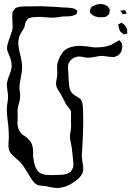

<svg xmlns="http://www.w3.org/2000/svg" viewBox="-20 -741 653 955"><path d="M435 -706Q437 -709 446 -712Q461 -721 481 -721Q488 -721 496 -719Q513 -712 515 -710Q516 -709 522 -700Q523 -699 524.5 -696.5Q526 -694 526 -692V-690L525 -682Q524 -680 524 -676.5Q524 -673 523 -671L517 -666Q515 -665 513 -662.5Q511 -660 507 -658L496 -656Q491 -655 481 -655Q454 -655 437 -669Q436 -670 433 -672.5Q430 -675 429 -677Q426 -680 428 -690Q429 -692 430.5 -697.5Q432 -703 435 -706ZM587 -500Q585 -487 582 -482Q580 -480 576 -474.5Q572 -469 569 -466Q566 -464 558 -462Q556 -461 553.5 -459.5Q551 -458 548 -457L535 -458Q526 -458 512 -460Q497 -463 483 -463Q477 -463 452 -458Q430 -454 419 -454Q411 -454 405 -455Q399 -456 395 -457Q383 -460 372 -460Q355 -459 341 -449.5Q327 -440 321 -425Q318 -415 318 -403Q318 -394 320 -378Q320 -369 321 -352Q322 -335 323 -323Q325 -302 330 -291Q335 -281 343 -273Q348 -269 357 -263.5Q366 -258 371 -255Q380 -249 380 -249Q387 -238 390 -228Q391 -221 392 -211Q393 -201 393 -196Q394 -177 394 -139Q394 -100 391.5 -46.5Q389 7 387 27Q386 38 390 64Q394 84 394 96Q394 108 391 118Q383 139 355 159.5Q327 180 302 188Q280 194 266 194Q256 194 244 192Q232 190 227 189Q219 187 207 185Q201 184 187 183Q173 182 164 178Q152 171 142.5 158Q133 145 117 118Q97 84 86 72Q81 65 72 57.5Q63 50 60 47Q50 39 41 30Q32 21 27 10Q22 -1 22 -19Q22 -33 24 -55Q24 -79 23 -91Q21 -122 19 -134Q14 -171 14 -196Q14 -207 15 -215Q16 -223 17 -229Q20 -244 20 -261Q20 -276 17 -289Q14 -316 14 -318Q14 -336 26 -366Q31 -378 34.5 -390.5Q38 -403 38 -414Q38 -432 32 -450Q29 -459 22 -474.5Q15 -490 15 -502Q15 -519 30 -558Q40 -587 42 -596Q43 -601 43 -610L42 -632Q41 -639 41 -653V-660Q41 -671 42 -677L44 -685Q45 -687 49 -691Q57 -701 58 -702Q60 -703 63.5 -703.5Q67 -704 69 -705Q79 -709 100 -709L192 -710L268 -706Q284 -704 290 -704Q320 -704 334 -701Q336 -701 342 -700Q348 -699 353 -696Q355 -695 359.5 -692Q364 -689 365 -687L363 -680Q362 -678 361.5 -674.5Q361 -671 360 -670Q359 -668 355 -668Q353 -667 348 -665Q343 -663 339 -662Q330 -660 315.5 -659.5Q301 -659 293 -659Q285 -658 268.5 -655.5Q252 -653 240 -653Q229 -653 207 -655Q191 -657 184 -657Q163 -657 153 -656Q139 -656 128 -652Q127 -651 123.5 -650.5Q120 -650 119 -649L115 -642L108 -632Q106 -628 105 -621.5Q104 -615 103 -611Q100 -602 90 -586Q77 -566 74 -552Q71 -540 71 -527Q71 -505 81 -467Q90 -431 90 -406Q90 -389 84 -357Q77 -326 77 -304Q77 -295 79 -281Q81 -267 80 -258L78 -241Q76 -233 72.5 -220.5Q69 -208 68 -199Q67 -191 67.5 -180Q68 -169 68 -164L67 -132Q67 -117 69 -110Q74 -88 91 -72Q91 -72 109 -60Q130 -43 137 -27Q144 -11 144.5 10Q145 31 145 38Q149 72 157 91Q167 112 178 119Q183 122 198 127Q207 129 220.5 129.5Q234 130 241 130Q257 130 291 128Q310 125 313 124Q315 123 319 120.5Q323 118 325 117Q331 114 332 113L336 106L343 94Q345 90 345 78Q345 67 344 62L342 40Q338 -9 332 -32Q328 -50 328 -61Q328 -69 330 -80.5Q332 -92 333 -101Q334 -110 333.5 -123.5Q333 -137 333 -145Q333 -151 333.5 -159Q334 -167 333 -178Q333 -179 333.5 -182.5Q334 -186 333 -189Q333 -189 327 -198Q324 -203 318 -210Q312 -217 308 -223Q304 -230 298.5 -242Q293 -254 288 -262Q285 -269 277 -281Q269 -293 266 -299Q261 -307 259 -319Q258 -328 260.5 -341Q263 -354 264 -361Q265 -366 265 -376L264 -407Q264 -420 266 -427Q270 -441 279 -460Q289 -478 296 -486Q310 -500 332 -506.5Q354 -513 377 -513Q387 -513 401 -511Q410 -511 416.5 -510Q423 -509 428 -508Q443 -505 459 -505Q469 -505 489 -507Q521 -510 547 -526L566 -537L573 -541Q574 -541 575.5 -539.5Q577 -538 577 -537Q583 -531 586 -525Q586 -523 587.5 -515Q589 -507 587 -500ZM609 -676 610 -673Q602 -673 601 -672Q600 -672 595.5 -671Q591 -670 590 -671Q589 -672 584 -681Q583 -682 581 -684Q579 -686 579 -688Q579 -689 580 -688.5Q581 -688 582 -688Q590 -690 593 -690L597 -691Q600 -691 605 -687Q607 -681 609 -676ZM569 -614Q569 -615 568.5 -616.5Q568 -618 569 -620L577 -624Q578 -625 580.5 -626.5Q583 -628 585 -628Q586 -627 588 -625.5Q590 -624 592 -623Q594 -621 596.5 -619.5Q599 -618 601 -615Q607 -609 612 -596Q613 -592 612.5 -587.5Q612 -583 613 -579V-575Q613 -573 610 -573Q607 -573 602.5 -571.5Q598 -570 594 -570Q594 -570 588 -576L578 -585Q575 -590 571 -602Z"/></svg>

Font: Rubik-Burned
Style: Regular
Weight: 400
Designer: NaN (generative design), Hubert & Fischer (Rubik source font outlines)
Foundry: NaN, Hubert & Fischer
Version: Version 1.000